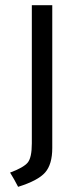

<svg xmlns="http://www.w3.org/2000/svg" viewBox="-20 -700 322 742"><path d="M103 -146V-680H182V-128Q182 -65 154.5 -33.5Q127 -2 50 22Q43 8 35 -6Q27 -20 19 -33Q70 -52 86.5 -71Q103 -90 103 -146Z"/></svg>

Font: Palanquin
Style: Regular
Weight: 400
Designer: Pria Ravichandran
Version: Version 1.0.4